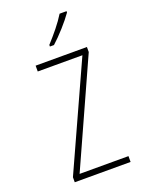

<svg xmlns="http://www.w3.org/2000/svg" viewBox="-173 -1032 846 1115"><g transform="rotate(-20 250.0 -475.0)"><path d="M223 -800V-790H248C293 -830 352 -896 384 -942V-950H341C312 -902 267 -848 223 -800ZM89 0H434V-36H132L424 -683V-714H107V-678H383L89 -31Z"/></g></svg>

Font: Noto Sans Mono ExtraCondensed ExtraLight
Style: Regular
Weight: 200
Width: 2
Designer: Monotype Design Team
Foundry: Monotype Imaging Inc.
Version: Version 2.014